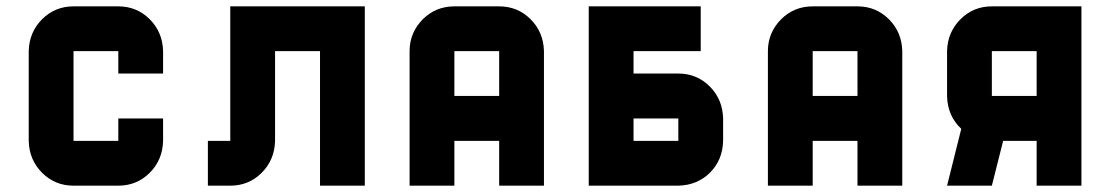

<svg xmlns="http://www.w3.org/2000/svg" viewBox="-20 -587 3510 607"><path d="M495.6 -141.6Q494.1 -81.5 453.4 -40.8Q412.6 0 354 0H212.4Q153.8 0 113 -40.8Q72.3 -81.5 70.8 -141.6V-425.3Q72.3 -485.4 113 -526.1Q153.8 -566.9 212.4 -566.9H354Q412.6 -566.9 453.4 -526.1Q494.1 -485.4 495.6 -425.3V-354.5H354V-425.3H212.4V-141.6H354V-212.4H495.6Z M708 -566.9H1133.3V0H991.7V-425.3H849.6V-141.6Q848.1 -81.5 807.4 -40.8Q766.6 0 708 0H637.2V-141.6H708Z M1699.7 0H1558.1V-141.6H1416.5V0H1274.9V-425.3Q1274.9 -483.9 1316.9 -526.4Q1357.9 -566.9 1416.5 -566.9H1558.1Q1616.7 -566.9 1657.5 -526.1Q1698.2 -485.4 1699.7 -425.3ZM1558.1 -283.7V-425.3H1416.5V-283.7Z M2124.5 -141.6V-212.4H1982.9V-141.6ZM2124.5 -354.5Q2183.1 -354.5 2223.9 -313.7Q2264.6 -272.9 2266.1 -212.4V-141.6Q2264.6 -81.5 2224.9 -41.5Q2185.1 -1.5 2124.5 0H1841.3V-566.9H2195.3V-425.3H1982.9V-354.5Z M2832.5 0H2690.9V-141.6H2549.3V0H2407.7V-425.3Q2407.7 -483.9 2449.7 -526.4Q2490.7 -566.9 2549.3 -566.9H2690.9Q2749.5 -566.9 2790.3 -526.1Q2831.1 -485.4 2832.5 -425.3ZM2690.9 -283.7V-425.3H2549.3V-283.7Z M3115.7 -283.7H3257.3V-425.3H3115.7ZM3115.7 -566.9H3398.9V0H3257.3V-141.6H3151.4L3115.7 0H2974.1L3019 -179.7Q2975.6 -220.2 2974.1 -283.2V-425.3Q2975.6 -485.4 3016.4 -526.1Q3057.1 -566.9 3115.7 -566.9Z"/></svg>

Font: Blazma
Style: Regular
Weight: 400
Designer: GGBotNet
Version: 1.00